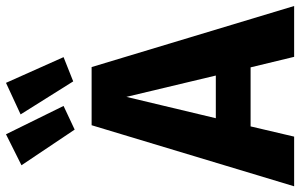

<svg xmlns="http://www.w3.org/2000/svg" viewBox="-218 -822 1026 657"><g transform="rotate(-90 295.5 -493.0)"><path d="M430 0 394 -149H192L157 0H-13L196 -693H395L604 0ZM220 -268H366L293 -574ZM262 -789 181 -751 59 -933 165 -986ZM429 -789 346 -756 233 -936 341 -986Z"/></g></svg>

Font: Fira Sans BGR
Style: Bold
Weight: 700
Designer: bBox Type GmbH & Carrois Corporate GbR & Edenspiekermann AG
Foundry: bBox Type GmbH & Carrois Corporate GbR & Edenspiekermann AG
Version: Version 4.301